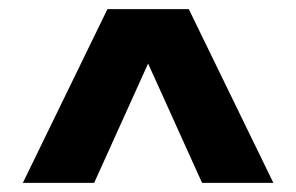

<svg xmlns="http://www.w3.org/2000/svg" viewBox="-20 -543 648 420"><path d="M578 -143H422L304 -404L186 -143H30L215 -523H393Z"/></svg>

Font: Argentum Novus Black
Style: Regular
Weight: 900
Designer: Julieta Ulanovsky (font) & Cristiano Sobral (main changes)
Foundry: Julieta Ulanovsky (font) & Cristiano Sobral (main changes)
Version: Version 3.00;November 27, 2020;FontCreator 13.0.0.2655 64-bi